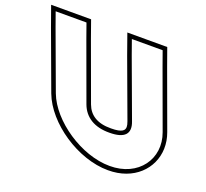

<svg xmlns="http://www.w3.org/2000/svg" viewBox="-397 -805 1125 1047"><g transform="rotate(20 165.5 -281.0)"><path d="M-206 -543 -236 -627H-57.2L-27 -542L95.4 -207C119.8 -141 178.2 -104 265.3 -105C353.8 -105 385.8 -140 360.3 -206L359.9 -207L236 -543L206.2 -627H384.8L415.2 -542L537.7 -207C589 -68 495.1 66 328 65C163.5 65 -29.1 -66 -81.7 -206L-82.1 -207ZM-229.5 -534.5 -105.1 -197.3C-48.1 -45.5 152.6 90 327.9 90C364.8 90.2 399.2 84.3 429.7 73.1C548.8 29.6 606.5 -92.8 561.2 -215.6L438.7 -550.5L402.4 -652H170.8L212.5 -534.5L336.9 -197.2C341.9 -184.3 343.7 -174.4 343.8 -166.9C343.9 -147.8 332.4 -130 265.1 -130C185.5 -129.1 139.1 -160.8 118.9 -215.6L-3.5 -550.5L-39.5 -652H-271.4Z"/></g></svg>

Font: Nordica Plus
Style: NordicaClassicBkExtOpOblOl
Weight: 900
Version: Version 1.01